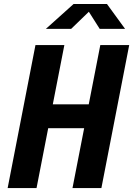

<svg xmlns="http://www.w3.org/2000/svg" viewBox="-20 -960 680 980"><path d="M166.5 0 226 -305.5H409.5L350 0H497.5L639.5 -730H492L433 -427.5H249.5L308.5 -730H161L19 0ZM214 -812.5H343L433.5 -900L489 -812.5H618.5L526 -939.5H355.5Z"/></svg>

Font: Monaspace Neon
Style: Bold Italic
Weight: 700
Italic angle: -11°
Designer: Riley Cran & the Lettermatic Team
Foundry: Lettermatic
Version: Version 1.200 (Monaspace Neon)